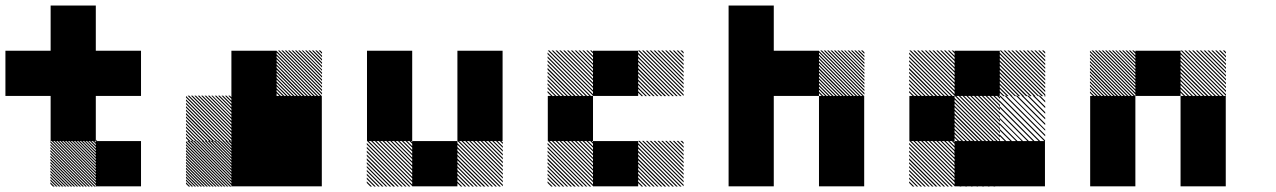

<svg xmlns="http://www.w3.org/2000/svg" viewBox="-20 -687 4707 708"><path d="M334.2 -165.8 332.5 -167.5H334.2ZM334.2 -155 321.7 -167.5H327.5L334.2 -160.8ZM334.2 -144.2 310.8 -167.5H316.7L334.2 -150ZM334.2 -133.3 300 -167.5H305.8L334.2 -139.2ZM334.2 -122.5 289.2 -167.5H295L334.2 -128.3ZM334.2 -111.7 278.3 -167.5H284.2L334.2 -117.5ZM334.2 -100.8 267.5 -167.5H273.3L334.2 -106.7ZM334.2 -90 256.7 -167.5H262.5L334.2 -95.8ZM334.2 -79.2 245.8 -167.5H251.7L334.2 -85ZM334.2 -68.3 235 -167.5H240.8L334.2 -74.2ZM334.2 -57.5 224.2 -167.5H230L334.2 -63.3ZM334.2 -46.7 213.3 -167.5H219.2L334.2 -52.5ZM334.2 -35.8 202.5 -167.5H208.3L334.2 -41.7ZM334.2 -25 191.7 -167.5H197.5L334.2 -30.8ZM334.2 -14.2 180.8 -167.5H186.7L334.2 -20ZM334.2 -3.3 170 -167.5H175.8L334.2 -9.2ZM327.5 0.8 165.8 -160.8V-166.7L333.3 0.8ZM316.7 0.8 165.8 -150V-155.8L322.5 0.8ZM305.8 0.8 165.8 -139.2V-145L311.7 0.8ZM295 0.8 165.8 -128.3V-134.2L300.8 0.8ZM284.2 0.8 165.8 -117.5V-123.3L290 0.8ZM273.3 0.8 165.8 -106.7V-112.5L279.2 0.8ZM262.5 0.8 165.8 -95.8V-101.7L268.3 0.8ZM251.7 0.8 165.8 -85V-90.8L257.5 0.8ZM240.8 0.8 165.8 -74.2V-80L246.7 0.8ZM230 0.8 165.8 -63.3V-69.2L235.8 0.8ZM219.2 0.8 165.8 -52.5V-58.3L225 0.8ZM208.3 0.8 165.8 -41.7V-47.5L214.2 0.8ZM197.5 0.8 165.8 -30.8V-36.7L203.3 0.8ZM186.7 0.8 165.8 -20V-25.8L192.5 0.8ZM175.8 0.8 165.8 -9.2V-15L181.7 0.8ZM334.2 -167.5H338.3L334.2 -171.7ZM333.3 -166.7H500V0H333.3ZM166.7 -333.3H333.3V-166.7H166.7ZM333.3 -500H500V-333.3H333.3ZM166.7 -500H500V-333.3H166.7ZM166.7 -500H333.3V-166.7H166.7ZM0 -500H333.3V-333.3H0ZM166.7 -666.7H333.3V-333.3H166.7Z M834.2 -165.8 832.5 -167.5H834.2ZM834.2 -155 821.7 -167.5H827.5L834.2 -160.8ZM834.2 -144.2 810.8 -167.5H816.7L834.2 -150ZM834.2 -133.3 800 -167.5H805.8L834.2 -139.2ZM834.2 -122.5 789.2 -167.5H795L834.2 -128.3ZM834.2 -111.7 778.3 -167.5H784.2L834.2 -117.5ZM834.2 -100.8 767.5 -167.5H773.3L834.2 -106.7ZM834.2 -90 756.7 -167.5H762.5L834.2 -95.8ZM834.2 -79.2 745.8 -167.5H751.7L834.2 -85ZM834.2 -68.3 735 -167.5H740.8L834.2 -74.2ZM834.2 -57.5 724.2 -167.5H730L834.2 -63.3ZM834.2 -46.7 713.3 -167.5H719.2L834.2 -52.5ZM834.2 -35.8 702.5 -167.5H708.3L834.2 -41.7ZM834.2 -25 691.7 -167.5H697.5L834.2 -30.8ZM834.2 -14.2 680.8 -167.5H686.7L834.2 -20ZM834.2 -3.3 670 -167.5H675.8L834.2 -9.2ZM827.5 0.8 665.8 -160.8V-166.7L833.3 0.8ZM816.7 0.8 665.8 -150V-155.8L822.5 0.8ZM805.8 0.8 665.8 -139.2V-145L811.7 0.8ZM795 0.8 665.8 -128.3V-134.2L800.8 0.8ZM784.2 0.8 665.8 -117.5V-123.3L790 0.8ZM773.3 0.8 665.8 -106.7V-112.5L779.2 0.8ZM762.5 0.8 665.8 -95.8V-101.7L768.3 0.8ZM751.7 0.8 665.8 -85V-90.8L757.5 0.8ZM740.8 0.8 665.8 -74.2V-80L746.7 0.8ZM730 0.8 665.8 -63.3V-69.2L735.8 0.8ZM719.2 0.8 665.8 -52.5V-58.3L725 0.8ZM708.3 0.8 665.8 -41.7V-47.5L714.2 0.8ZM697.5 0.8 665.8 -30.8V-36.7L703.3 0.8ZM686.7 0.8 665.8 -20V-25.8L692.5 0.8ZM675.8 0.8 665.8 -9.2V-15L681.7 0.8ZM834.2 -167.5H838.3L834.2 -171.7ZM834.2 -321.7 821.7 -334.2H827.5L834.2 -327.5ZM834.2 -309.2 809.2 -334.2H815L834.2 -315ZM834.2 -296.7 796.7 -334.2H802.5L834.2 -302.5ZM834.2 -284.2 784.2 -334.2H790L834.2 -290ZM834.2 -271.7 771.7 -334.2H777.5L834.2 -277.5ZM834.2 -259.2 759.2 -334.2H764.2L834.2 -264.2ZM834.2 -246.7 746.7 -334.2H752.5L834.2 -252.5ZM834.2 -234.2 734.2 -334.2H740L834.2 -240ZM834.2 -221.7 721.7 -334.2H727.5L834.2 -227.5ZM834.2 -209.2 709.2 -334.2H715L834.2 -215ZM834.2 -196.7 696.7 -334.2H702.5L834.2 -202.5ZM834.2 -184.2 684.2 -334.2H690L834.2 -190ZM834.2 -171.7 671.7 -334.2H677.5L834.2 -177.5ZM827.5 -165.8 665.8 -327.5V-333.3L833.3 -165.8ZM815 -165.8 665.8 -315V-320.8L820.8 -165.8ZM802.5 -165.8 665.8 -302.5V-308.3L808.3 -165.8ZM790 -165.8 665.8 -290V-295.8L795.8 -165.8ZM777.5 -165.8 665.8 -277.5V-283.3L783.3 -165.8ZM764.2 -165.8 665.8 -264.2V-270.8L770.8 -165.8ZM752.5 -165.8 665.8 -252.5V-258.3L758.3 -165.8ZM740 -165.8 665.8 -240V-245.8L745.8 -165.8ZM727.5 -165.8 665.8 -227.5V-233.3L733.3 -165.8ZM715 -165.8 665.8 -215V-220.8L720.8 -165.8ZM702.5 -165.8 665.8 -202.5V-208.3L708.3 -165.8ZM690 -165.8 665.8 -190V-195.8L695.8 -165.8ZM677.5 -165.8 665.8 -177.5V-183.3L683.3 -165.8ZM1167.5 -488.3 1155 -500.8H1160.8L1167.5 -494.2ZM1167.5 -475.8 1142.5 -500.8H1148.3L1167.5 -481.7ZM1167.5 -463.3 1130 -500.8H1135.8L1167.5 -469.2ZM1167.5 -450.8 1117.5 -500.8H1123.3L1167.5 -456.7ZM1167.5 -438.3 1105 -500.8H1110.8L1167.5 -444.2ZM1167.5 -425.8 1092.5 -500.8H1097.5L1167.5 -430.8ZM1167.5 -413.3 1080 -500.8H1085.8L1167.5 -419.2ZM1167.5 -400.8 1067.5 -500.8H1073.3L1167.5 -406.7ZM1167.5 -388.3 1055 -500.8H1060.8L1167.5 -394.2ZM1167.5 -375.8 1042.5 -500.8H1048.3L1167.5 -381.7ZM1167.5 -363.3 1030 -500.8H1035.8L1167.5 -369.2ZM1167.5 -350.8 1017.5 -500.8H1023.3L1167.5 -356.7ZM1167.5 -338.3 1005 -500.8H1010.8L1167.5 -344.2ZM1160.8 -332.5 999.2 -494.2V-500L1166.7 -332.5ZM1148.3 -332.5 999.2 -481.7V-487.5L1154.2 -332.5ZM1135.8 -332.5 999.2 -469.2V-475L1141.7 -332.5ZM1123.3 -332.5 999.2 -456.7V-462.5L1129.2 -332.5ZM1110.8 -332.5 999.2 -444.2V-450L1116.7 -332.5ZM1097.5 -332.5 999.2 -430.8V-437.5L1104.2 -332.5ZM1085.8 -332.5 999.2 -419.2V-425L1091.7 -332.5ZM1073.3 -332.5 999.2 -406.7V-412.5L1079.2 -332.5ZM1060.8 -332.5 999.2 -394.2V-400L1066.7 -332.5ZM1048.3 -332.5 999.2 -381.7V-387.5L1054.2 -332.5ZM1035.8 -332.5 999.2 -369.2V-375L1041.7 -332.5ZM1023.3 -332.5 999.2 -356.7V-362.5L1029.2 -332.5ZM1010.8 -332.5 999.2 -344.2V-350L1016.7 -332.5ZM1000 -166.7H1166.7V0H1000ZM833.3 -166.7H1166.7V0H833.3ZM1000 -333.3H1166.7V0H1000ZM833.3 -333.3H1166.7V-166.7H833.3ZM833.3 -333.3H1000V0H833.3ZM833.3 -500H1000V-166.7H833.3Z M1834.2 -155.8 1822.5 -167.5H1828.3L1834.2 -161.7ZM1834.2 -141.7 1808.3 -167.5H1814.2L1834.2 -147.5ZM1834.2 -127.5 1794.2 -167.5H1800L1834.2 -133.3ZM1834.2 -113.3 1780 -167.5H1785.8L1834.2 -119.2ZM1834.2 -99.2 1765.8 -167.5H1771.7L1834.2 -105ZM1834.2 -85 1751.7 -167.5H1757.5L1834.2 -90.8ZM1834.2 -70.8 1737.5 -167.5H1743.3L1834.2 -76.7ZM1834.2 -56.7 1723.3 -167.5H1729.2L1834.2 -62.5ZM1834.2 -42.5 1709.2 -167.5H1715L1834.2 -48.3ZM1834.2 -28.3 1695 -167.5H1700.8L1834.2 -34.2ZM1834.2 -14.2 1680.8 -167.5H1686.7L1834.2 -20ZM1834.2 0 1666.7 -167.5H1672.5L1834.2 -5.8ZM1820.8 0.8 1665.8 -154.2V-160L1826.7 0.8ZM1806.7 0.8 1665.8 -140V-145.8L1812.5 0.8ZM1792.5 0.8 1665.8 -125.8V-131.7L1798.3 0.8ZM1778.3 0.8 1665.8 -111.7V-117.5L1784.2 0.8ZM1763.3 0.8 1665.8 -96.7V-103.3L1770 0.8ZM1750 0.8 1665.8 -83.3V-89.2L1755.8 0.8ZM1735.8 0.8 1665.8 -69.2V-75L1741.7 0.8ZM1721.7 0.8 1665.8 -55V-60.8L1727.5 0.8ZM1707.5 0.8 1665.8 -40.8V-46.7L1713.3 0.8ZM1693.3 0.8 1665.8 -26.7V-32.5L1699.2 0.8ZM1679.2 0.8 1665.8 -12.5V-18.3L1685 0.8ZM1500.8 -155.8 1489.2 -167.5H1495L1500.8 -161.7ZM1500.8 -141.7 1475 -167.5H1480.8L1500.8 -147.5ZM1500.8 -127.5 1460.8 -167.5H1466.7L1500.8 -133.3ZM1500.8 -113.3 1446.7 -167.5H1452.5L1500.8 -119.2ZM1500.8 -99.2 1432.5 -167.5H1438.3L1500.8 -105ZM1500.8 -85 1418.3 -167.5H1424.2L1500.8 -90.8ZM1500.8 -70.8 1404.2 -167.5H1410L1500.8 -76.7ZM1500.8 -56.7 1390 -167.5H1395.8L1500.8 -62.5ZM1500.8 -42.5 1375.8 -167.5H1381.7L1500.8 -48.3ZM1500.8 -28.3 1361.7 -167.5H1367.5L1500.8 -34.2ZM1500.8 -14.2 1347.5 -167.5H1353.3L1500.8 -20ZM1500.8 0 1333.3 -167.5H1339.2L1500.8 -5.8ZM1487.5 0.8 1332.5 -154.2V-160L1493.3 0.8ZM1473.3 0.8 1332.5 -140V-145.8L1479.2 0.8ZM1459.2 0.8 1332.5 -125.8V-131.7L1465 0.8ZM1445 0.8 1332.5 -111.7V-117.5L1450.8 0.8ZM1430 0.8 1332.5 -96.7V-103.3L1436.7 0.8ZM1416.7 0.8 1332.5 -83.3V-89.2L1422.5 0.8ZM1402.5 0.8 1332.5 -69.2V-75L1408.3 0.8ZM1388.3 0.8 1332.5 -55V-60.8L1394.2 0.8ZM1374.2 0.8 1332.5 -40.8V-46.7L1380 0.8ZM1360 0.8 1332.5 -26.7V-32.5L1365.8 0.8ZM1345.8 0.8 1332.5 -12.5V-18.3L1351.7 0.8ZM1500 -166.7H1666.7V0H1500ZM1666.7 -333.3H1833.3V-166.7H1666.7ZM1333.3 -333.3H1500V-166.7H1333.3ZM1666.7 -500H1833.3V-166.7H1666.7ZM1333.3 -500H1500V-166.7H1333.3Z M2500.8 -155.8 2489.2 -167.5H2495L2500.8 -161.7ZM2500.8 -141.7 2475 -167.5H2480.8L2500.8 -147.5ZM2500.8 -127.5 2460.8 -167.5H2466.7L2500.8 -133.3ZM2500.8 -113.3 2446.7 -167.5H2452.5L2500.8 -119.2ZM2500.8 -99.2 2432.5 -167.5H2438.3L2500.8 -105ZM2500.8 -85 2418.3 -167.5H2424.2L2500.8 -90.8ZM2500.8 -70.8 2404.2 -167.5H2410L2500.8 -76.7ZM2500.8 -56.7 2390 -167.5H2395.8L2500.8 -62.5ZM2500.8 -42.5 2375.8 -167.5H2381.7L2500.8 -48.3ZM2500.8 -28.3 2361.7 -167.5H2367.5L2500.8 -34.2ZM2500.8 -14.2 2347.5 -167.5H2353.3L2500.8 -20ZM2500.8 0 2333.3 -167.5H2339.2L2500.8 -5.8ZM2487.5 0.8 2332.5 -154.2V-160L2493.3 0.8ZM2473.3 0.8 2332.5 -140V-145.8L2479.2 0.8ZM2459.2 0.8 2332.5 -125.8V-131.7L2465 0.8ZM2445 0.8 2332.5 -111.7V-117.5L2450.8 0.8ZM2430 0.8 2332.5 -96.7V-103.3L2436.7 0.8ZM2416.7 0.8 2332.5 -83.3V-89.2L2422.5 0.8ZM2402.5 0.8 2332.5 -69.2V-75L2408.3 0.8ZM2388.3 0.8 2332.5 -55V-60.8L2394.2 0.8ZM2374.2 0.8 2332.5 -40.8V-46.7L2380 0.8ZM2360 0.8 2332.5 -26.7V-32.5L2365.8 0.8ZM2345.8 0.8 2332.5 -12.5V-18.3L2351.7 0.8ZM2167.5 -155.8 2155.8 -167.5H2161.7L2167.5 -161.7ZM2167.5 -141.7 2141.7 -167.5H2147.5L2167.5 -147.5ZM2167.5 -127.5 2127.5 -167.5H2133.3L2167.5 -133.3ZM2167.5 -113.3 2113.3 -167.5H2119.2L2167.5 -119.2ZM2167.5 -99.2 2099.2 -167.5H2105L2167.5 -105ZM2167.5 -85 2085 -167.5H2090.8L2167.5 -90.8ZM2167.5 -70.8 2070.8 -167.5H2076.7L2167.5 -76.7ZM2167.5 -56.7 2056.7 -167.5H2062.5L2167.5 -62.5ZM2167.5 -42.5 2042.5 -167.5H2048.3L2167.5 -48.3ZM2167.5 -28.3 2028.3 -167.5H2034.2L2167.5 -34.2ZM2167.5 -14.2 2014.2 -167.5H2020L2167.5 -20ZM2167.5 0 2000 -167.5H2005.8L2167.5 -5.8ZM2154.2 0.8 1999.2 -154.2V-160L2160 0.8ZM2140 0.8 1999.2 -140V-145.8L2145.8 0.8ZM2125.8 0.8 1999.2 -125.8V-131.7L2131.7 0.8ZM2111.7 0.8 1999.2 -111.7V-117.5L2117.5 0.8ZM2096.7 0.8 1999.2 -96.7V-103.3L2103.3 0.8ZM2083.3 0.8 1999.2 -83.3V-89.2L2089.2 0.8ZM2069.2 0.8 1999.2 -69.2V-75L2075 0.8ZM2055 0.8 1999.2 -55V-60.8L2060.8 0.8ZM2040.8 0.8 1999.2 -40.8V-46.7L2046.7 0.8ZM2026.7 0.8 1999.2 -26.7V-32.5L2032.5 0.8ZM2012.5 0.8 1999.2 -12.5V-18.3L2018.3 0.8ZM2500.8 -489.2 2489.2 -500.8H2495L2500.8 -495ZM2500.8 -475 2475 -500.8H2480.8L2500.8 -480.8ZM2500.8 -460.8 2460.8 -500.8H2466.7L2500.8 -466.7ZM2500.8 -446.7 2446.7 -500.8H2452.5L2500.8 -452.5ZM2500.8 -432.5 2432.5 -500.8H2438.3L2500.8 -438.3ZM2500.8 -418.3 2418.3 -500.8H2424.2L2500.8 -424.2ZM2500.8 -404.2 2404.2 -500.8H2410L2500.8 -410ZM2500.8 -390 2390 -500.8H2395.8L2500.8 -395.8ZM2500.8 -375.8 2375.8 -500.8H2381.7L2500.8 -381.7ZM2500.8 -361.7 2361.7 -500.8H2367.5L2500.8 -367.5ZM2500.8 -347.5 2347.5 -500.8H2353.3L2500.8 -353.3ZM2500.8 -333.3 2333.3 -500.8H2339.2L2500.8 -339.2ZM2487.5 -332.5 2332.5 -487.5V-493.3L2493.3 -332.5ZM2473.3 -332.5 2332.5 -473.3V-479.2L2479.2 -332.5ZM2459.2 -332.5 2332.5 -459.2V-465L2465 -332.5ZM2445 -332.5 2332.5 -445V-450.8L2450.8 -332.5ZM2430 -332.5 2332.5 -430V-436.7L2436.7 -332.5ZM2416.7 -332.5 2332.5 -416.7V-422.5L2422.5 -332.5ZM2402.5 -332.5 2332.5 -402.5V-408.3L2408.3 -332.5ZM2388.3 -332.5 2332.5 -388.3V-394.2L2394.2 -332.5ZM2374.2 -332.5 2332.5 -374.2V-380L2380 -332.5ZM2360 -332.5 2332.5 -360V-365.8L2365.8 -332.5ZM2345.8 -332.5 2332.5 -345.8V-351.7L2351.7 -332.5ZM2167.5 -489.2 2155.8 -500.8H2161.7L2167.5 -495ZM2167.5 -475 2141.7 -500.8H2147.5L2167.5 -480.8ZM2167.5 -460.8 2127.5 -500.8H2133.3L2167.5 -466.7ZM2167.5 -446.7 2113.3 -500.8H2119.2L2167.5 -452.5ZM2167.5 -432.5 2099.2 -500.8H2105L2167.5 -438.3ZM2167.5 -418.3 2085 -500.8H2090.8L2167.5 -424.2ZM2167.5 -404.2 2070.8 -500.8H2076.7L2167.5 -410ZM2167.5 -390 2056.7 -500.8H2062.5L2167.5 -395.8ZM2167.5 -375.8 2042.5 -500.8H2048.3L2167.5 -381.7ZM2167.5 -361.7 2028.3 -500.8H2034.2L2167.5 -367.5ZM2167.5 -347.5 2014.2 -500.8H2020L2167.5 -353.3ZM2167.5 -333.3 2000 -500.8H2005.8L2167.5 -339.2ZM2154.2 -332.5 1999.2 -487.5V-493.3L2160 -332.5ZM2140 -332.5 1999.2 -473.3V-479.2L2145.8 -332.5ZM2125.8 -332.5 1999.2 -459.2V-465L2131.7 -332.5ZM2111.7 -332.5 1999.2 -445V-450.8L2117.5 -332.5ZM2096.7 -332.5 1999.2 -430V-436.7L2103.3 -332.5ZM2083.3 -332.5 1999.2 -416.7V-422.5L2089.2 -332.5ZM2069.2 -332.5 1999.2 -402.5V-408.3L2075 -332.5ZM2055 -332.5 1999.2 -388.3V-394.2L2060.8 -332.5ZM2040.8 -332.5 1999.2 -374.2V-380L2046.7 -332.5ZM2026.7 -332.5 1999.2 -360V-365.8L2032.5 -332.5ZM2012.5 -332.5 1999.2 -345.8V-351.7L2018.3 -332.5ZM2166.7 -166.7H2333.3V0H2166.7ZM2000 -333.3H2166.7V-166.7H2000ZM2166.7 -500H2333.3V-333.3H2166.7Z M3167.5 -488.3 3155 -500.8H3160.8L3167.5 -494.2ZM3167.5 -475.8 3142.5 -500.8H3148.3L3167.5 -481.7ZM3167.5 -463.3 3130 -500.8H3135.8L3167.5 -469.2ZM3167.5 -450.8 3117.5 -500.8H3123.3L3167.5 -456.7ZM3167.5 -438.3 3105 -500.8H3110.8L3167.5 -444.2ZM3167.5 -425.8 3092.5 -500.8H3097.5L3167.5 -430.8ZM3167.5 -413.3 3080 -500.8H3085.8L3167.5 -419.2ZM3167.5 -400.8 3067.5 -500.8H3073.3L3167.5 -406.7ZM3167.5 -388.3 3055 -500.8H3060.8L3167.5 -394.2ZM3167.5 -375.8 3042.5 -500.8H3048.3L3167.5 -381.7ZM3167.5 -363.3 3030 -500.8H3035.8L3167.5 -369.2ZM3167.5 -350.8 3017.5 -500.8H3023.3L3167.5 -356.7ZM3167.5 -338.3 3005 -500.8H3010.8L3167.5 -344.2ZM3160.8 -332.5 2999.2 -494.2V-500L3166.7 -332.5ZM3148.3 -332.5 2999.2 -481.7V-487.5L3154.2 -332.5ZM3135.8 -332.5 2999.2 -469.2V-475L3141.7 -332.5ZM3123.3 -332.5 2999.2 -456.7V-462.5L3129.2 -332.5ZM3110.8 -332.5 2999.2 -444.2V-450L3116.7 -332.5ZM3097.5 -332.5 2999.2 -430.8V-437.5L3104.2 -332.5ZM3085.8 -332.5 2999.2 -419.2V-425L3091.7 -332.5ZM3073.3 -332.5 2999.2 -406.7V-412.5L3079.2 -332.5ZM3060.8 -332.5 2999.2 -394.2V-400L3066.7 -332.5ZM3048.3 -332.5 2999.2 -381.7V-387.5L3054.2 -332.5ZM3035.8 -332.5 2999.2 -369.2V-375L3041.7 -332.5ZM3023.3 -332.5 2999.2 -356.7V-362.5L3029.2 -332.5ZM3010.8 -332.5 2999.2 -344.2V-350L3016.7 -332.5ZM3000 -166.7H3166.7V0H3000ZM2666.7 -166.7H2833.3V0H2666.7ZM3000 -333.3H3166.7V0H3000ZM2666.7 -333.3H2833.3V0H2666.7ZM2833.3 -500H3000V-333.3H2833.3ZM2666.7 -500H3000V-333.3H2666.7ZM2666.7 -500H2833.3V-166.7H2666.7ZM2666.7 -666.7H2833.3V-333.3H2666.7Z M3666.7 -166.7H3833.3V0H3666.7ZM3500 -166.7H3666.7V0H3500ZM3500.8 -155.8 3489.2 -167.5H3495L3500.8 -161.7ZM3500.8 -141.7 3475 -167.5H3480.8L3500.8 -147.5ZM3500.8 -127.5 3460.8 -167.5H3466.7L3500.8 -133.3ZM3500.8 -113.3 3446.7 -167.5H3452.5L3500.8 -119.2ZM3500.8 -99.2 3432.5 -167.5H3438.3L3500.8 -105ZM3500.8 -85 3418.3 -167.5H3424.2L3500.8 -90.8ZM3500.8 -70.8 3404.2 -167.5H3410L3500.8 -76.7ZM3500.8 -56.7 3390 -167.5H3395.8L3500.8 -62.5ZM3500.8 -42.5 3375.8 -167.5H3381.7L3500.8 -48.3ZM3500.8 -28.3 3361.7 -167.5H3367.5L3500.8 -34.2ZM3500.8 -14.2 3347.5 -167.5H3353.3L3500.8 -20ZM3500.8 0 3333.3 -167.5H3339.2L3500.8 -5.8ZM3487.5 0.8 3332.5 -154.2V-160L3493.3 0.8ZM3473.3 0.8 3332.5 -140V-145.8L3479.2 0.8ZM3459.2 0.8 3332.5 -125.8V-131.7L3465 0.8ZM3445 0.8 3332.5 -111.7V-117.5L3450.8 0.8ZM3430 0.8 3332.5 -96.7V-103.3L3436.7 0.8ZM3416.7 0.8 3332.5 -83.3V-89.2L3422.5 0.8ZM3402.5 0.8 3332.5 -69.2V-75L3408.3 0.8ZM3388.3 0.8 3332.5 -55V-60.8L3394.2 0.8ZM3374.2 0.8 3332.5 -40.8V-46.7L3380 0.8ZM3360 0.8 3332.5 -26.7V-32.5L3365.8 0.8ZM3345.8 0.8 3332.5 -12.5V-18.3L3351.7 0.8ZM3667.5 -163.3 3663.3 -167.5H3667.5ZM3667.5 -142.5 3642.5 -167.5H3648.3L3667.5 -148.3ZM3667.5 -121.7 3621.7 -167.5H3627.5L3667.5 -127.5ZM3667.5 -100.8 3600.8 -167.5H3606.7L3667.5 -106.7ZM3667.5 -80 3580 -167.5H3585.8L3667.5 -85.8ZM3667.5 -59.2 3559.2 -167.5H3565L3667.5 -65ZM3667.5 -38.3 3538.3 -167.5H3543.3L3667.5 -43.3ZM3667.5 -17.5 3517.5 -167.5H3523.3L3667.5 -23.3ZM3665 0.8 3499.2 -165 3502.5 -167.5 3667.5 -2.5ZM3644.2 0.8 3499.2 -144.2V-150L3650 0.8ZM3623.3 0.8 3499.2 -123.3V-129.2L3629.2 0.8ZM3602.5 0.8 3499.2 -102.5V-108.3L3608.3 0.8ZM3581.7 0.8 3499.2 -81.7V-86.7L3586.7 0.8ZM3560.8 0.8 3499.2 -60.8V-66.7L3566.7 0.8ZM3540 0.8 3499.2 -40V-45.8L3545.8 0.8ZM3519.2 0.8 3499.2 -19.2V-25L3525 0.8ZM3667.5 -167.5H3669.2L3667.5 -169.2ZM3500.8 -155.8 3489.2 -167.5H3495L3500.8 -161.7ZM3500.8 -141.7 3475 -167.5H3480.8L3500.8 -147.5ZM3500.8 -127.5 3460.8 -167.5H3466.7L3500.8 -133.3ZM3500.8 -113.3 3446.7 -167.5H3452.5L3500.8 -119.2ZM3500.8 -99.2 3432.5 -167.5H3438.3L3500.8 -105ZM3500.8 -85 3418.3 -167.5H3424.2L3500.8 -90.8ZM3500.8 -70.8 3404.2 -167.5H3410L3500.8 -76.7ZM3500.8 -56.7 3390 -167.5H3395.8L3500.8 -62.5ZM3500.8 -42.5 3375.8 -167.5H3381.7L3500.8 -48.3ZM3500.8 -28.3 3361.7 -167.5H3367.5L3500.8 -34.2ZM3500.8 -14.2 3347.5 -167.5H3353.3L3500.8 -20ZM3500.8 0 3333.3 -167.5H3339.2L3500.8 -5.8ZM3487.5 0.8 3332.5 -154.2V-160L3493.3 0.8ZM3473.3 0.8 3332.5 -140V-145.8L3479.2 0.8ZM3459.2 0.8 3332.5 -125.8V-131.7L3465 0.8ZM3445 0.8 3332.5 -111.7V-117.5L3450.8 0.8ZM3430 0.8 3332.5 -96.7V-103.3L3436.7 0.8ZM3416.7 0.8 3332.5 -83.3V-89.2L3422.5 0.8ZM3402.5 0.8 3332.5 -69.2V-75L3408.3 0.8ZM3388.3 0.8 3332.5 -55V-60.8L3394.2 0.8ZM3374.2 0.8 3332.5 -40.8V-46.7L3380 0.8ZM3360 0.8 3332.5 -26.7V-32.5L3365.8 0.8ZM3345.8 0.8 3332.5 -12.5V-18.3L3351.7 0.8ZM3834.2 -330 3830 -334.2H3834.2ZM3834.2 -309.2 3809.2 -334.2H3815L3834.2 -315ZM3834.2 -288.3 3788.3 -334.2H3794.2L3834.2 -294.2ZM3834.2 -267.5 3767.5 -334.2H3773.3L3834.2 -273.3ZM3834.2 -246.7 3746.7 -334.2H3752.5L3834.2 -252.5ZM3834.2 -225.8 3725.8 -334.2H3731.7L3834.2 -231.7ZM3834.2 -205 3705 -334.2H3710L3834.2 -210ZM3834.2 -184.2 3684.2 -334.2H3690L3834.2 -190ZM3831.7 -165.8 3665.8 -331.7 3669.2 -334.2 3834.2 -169.2ZM3810.8 -165.8 3665.8 -310.8V-316.7L3816.7 -165.8ZM3790 -165.8 3665.8 -290V-295.8L3795.8 -165.8ZM3769.2 -165.8 3665.8 -269.2V-275L3775 -165.8ZM3748.3 -165.8 3665.8 -248.3V-253.3L3753.3 -165.8ZM3727.5 -165.8 3665.8 -227.5V-233.3L3733.3 -165.8ZM3706.7 -165.8 3665.8 -206.7V-212.5L3712.5 -165.8ZM3685.8 -165.8 3665.8 -185.8V-191.7L3691.7 -165.8ZM3834.2 -334.2H3835.8L3834.2 -335.8ZM3667.5 -322.5 3655.8 -334.2H3661.7L3667.5 -328.3ZM3667.5 -308.3 3641.7 -334.2H3647.5L3667.5 -314.2ZM3667.5 -294.2 3627.5 -334.2H3633.3L3667.5 -300ZM3667.5 -280 3613.3 -334.2H3619.2L3667.5 -285.8ZM3667.5 -265.8 3599.2 -334.2H3605L3667.5 -271.7ZM3667.5 -251.7 3585 -334.2H3590.8L3667.5 -257.5ZM3667.5 -237.5 3570.8 -334.2H3576.7L3667.5 -243.3ZM3667.5 -223.3 3556.7 -334.2H3562.5L3667.5 -229.2ZM3667.5 -209.2 3542.5 -334.2H3548.3L3667.5 -215ZM3667.5 -195 3528.3 -334.2H3534.2L3667.5 -200.8ZM3667.5 -180.8 3514.2 -334.2H3520L3667.5 -186.7ZM3667.5 -166.7 3500 -334.2H3505.8L3667.5 -172.5ZM3654.2 -165.8 3499.2 -320.8V-326.7L3660 -165.8ZM3640 -165.8 3499.2 -306.7V-312.5L3645.8 -165.8ZM3625.8 -165.8 3499.2 -292.5V-298.3L3631.7 -165.8ZM3611.7 -165.8 3499.2 -278.3V-284.2L3617.5 -165.8ZM3596.7 -165.8 3499.2 -263.3V-270L3603.3 -165.8ZM3583.3 -165.8 3499.2 -250V-255.8L3589.2 -165.8ZM3569.2 -165.8 3499.2 -235.8V-241.7L3575 -165.8ZM3555 -165.8 3499.2 -221.7V-227.5L3560.8 -165.8ZM3540.8 -165.8 3499.2 -207.5V-213.3L3546.7 -165.8ZM3526.7 -165.8 3499.2 -193.3V-199.2L3532.5 -165.8ZM3512.5 -165.8 3499.2 -179.2V-185L3518.3 -165.8ZM3834.2 -489.2 3822.5 -500.8H3828.3L3834.2 -495ZM3834.2 -475 3808.3 -500.8H3814.2L3834.2 -480.8ZM3834.2 -460.8 3794.2 -500.8H3800L3834.2 -466.7ZM3834.2 -446.7 3780 -500.8H3785.8L3834.2 -452.5ZM3834.2 -432.5 3765.8 -500.8H3771.7L3834.2 -438.3ZM3834.2 -418.3 3751.7 -500.8H3757.5L3834.2 -424.2ZM3834.2 -404.2 3737.5 -500.8H3743.3L3834.2 -410ZM3834.2 -390 3723.3 -500.8H3729.2L3834.2 -395.8ZM3834.2 -375.8 3709.2 -500.8H3715L3834.2 -381.7ZM3834.2 -361.7 3695 -500.8H3700.8L3834.2 -367.5ZM3834.2 -347.5 3680.8 -500.8H3686.7L3834.2 -353.3ZM3834.2 -333.3 3666.7 -500.8H3672.5L3834.2 -339.2ZM3820.8 -332.5 3665.8 -487.5V-493.3L3826.7 -332.5ZM3806.7 -332.5 3665.8 -473.3V-479.2L3812.5 -332.5ZM3792.5 -332.5 3665.8 -459.2V-465L3798.3 -332.5ZM3778.3 -332.5 3665.8 -445V-450.8L3784.2 -332.5ZM3763.3 -332.5 3665.8 -430V-436.7L3770 -332.5ZM3750 -332.5 3665.8 -416.7V-422.5L3755.8 -332.5ZM3735.8 -332.5 3665.8 -402.5V-408.3L3741.7 -332.5ZM3721.7 -332.5 3665.8 -388.3V-394.2L3727.5 -332.5ZM3707.5 -332.5 3665.8 -374.2V-380L3713.3 -332.5ZM3693.3 -332.5 3665.8 -360V-365.8L3699.2 -332.5ZM3679.2 -332.5 3665.8 -345.8V-351.7L3685 -332.5ZM3500.8 -489.2 3489.2 -500.8H3495L3500.8 -495ZM3500.8 -475 3475 -500.8H3480.8L3500.8 -480.8ZM3500.8 -460.8 3460.8 -500.8H3466.7L3500.8 -466.7ZM3500.8 -446.7 3446.7 -500.8H3452.5L3500.8 -452.5ZM3500.8 -432.5 3432.5 -500.8H3438.3L3500.8 -438.3ZM3500.8 -418.3 3418.3 -500.8H3424.2L3500.8 -424.2ZM3500.8 -404.2 3404.2 -500.8H3410L3500.8 -410ZM3500.8 -390 3390 -500.8H3395.8L3500.8 -395.8ZM3500.8 -375.8 3375.8 -500.8H3381.7L3500.8 -381.7ZM3500.8 -361.7 3361.7 -500.8H3367.5L3500.8 -367.5ZM3500.8 -347.5 3347.5 -500.8H3353.3L3500.8 -353.3ZM3500.8 -333.3 3333.3 -500.8H3339.2L3500.8 -339.2ZM3487.5 -332.5 3332.5 -487.5V-493.3L3493.3 -332.5ZM3473.3 -332.5 3332.5 -473.3V-479.2L3479.2 -332.5ZM3459.2 -332.5 3332.5 -459.2V-465L3465 -332.5ZM3445 -332.5 3332.5 -445V-450.8L3450.8 -332.5ZM3430 -332.5 3332.5 -430V-436.7L3436.7 -332.5ZM3416.7 -332.5 3332.5 -416.7V-422.5L3422.5 -332.5ZM3402.5 -332.5 3332.5 -402.5V-408.3L3408.3 -332.5ZM3388.3 -332.5 3332.5 -388.3V-394.2L3394.2 -332.5ZM3374.2 -332.5 3332.5 -374.2V-380L3380 -332.5ZM3360 -332.5 3332.5 -360V-365.8L3365.8 -332.5ZM3345.8 -332.5 3332.5 -345.8V-351.7L3351.7 -332.5ZM3333.3 -333.3H3500V-166.7H3333.3ZM3500 -500H3666.7V-333.3H3500Z M4500.8 -489.2 4489.2 -500.8H4495L4500.8 -495ZM4500.8 -475 4475 -500.8H4480.8L4500.8 -480.8ZM4500.8 -460.8 4460.8 -500.8H4466.7L4500.8 -466.7ZM4500.8 -446.7 4446.7 -500.8H4452.5L4500.8 -452.5ZM4500.8 -432.5 4432.5 -500.8H4438.3L4500.8 -438.3ZM4500.8 -418.3 4418.3 -500.8H4424.2L4500.8 -424.2ZM4500.8 -404.2 4404.2 -500.8H4410L4500.8 -410ZM4500.8 -390 4390 -500.8H4395.8L4500.8 -395.8ZM4500.8 -375.8 4375.8 -500.8H4381.7L4500.8 -381.7ZM4500.8 -361.7 4361.7 -500.8H4367.5L4500.8 -367.5ZM4500.8 -347.5 4347.5 -500.8H4353.3L4500.8 -353.3ZM4500.8 -333.3 4333.3 -500.8H4339.2L4500.8 -339.2ZM4487.5 -332.5 4332.5 -487.5V-493.3L4493.3 -332.5ZM4473.3 -332.5 4332.5 -473.3V-479.2L4479.2 -332.5ZM4459.2 -332.5 4332.5 -459.2V-465L4465 -332.5ZM4445 -332.5 4332.5 -445V-450.8L4450.8 -332.5ZM4430 -332.5 4332.5 -430V-436.7L4436.7 -332.5ZM4416.7 -332.5 4332.5 -416.7V-422.5L4422.5 -332.5ZM4402.5 -332.5 4332.5 -402.5V-408.3L4408.3 -332.5ZM4388.3 -332.5 4332.5 -388.3V-394.2L4394.2 -332.5ZM4374.2 -332.5 4332.5 -374.2V-380L4380 -332.5ZM4360 -332.5 4332.5 -360V-365.8L4365.8 -332.5ZM4345.8 -332.5 4332.5 -345.8V-351.7L4351.7 -332.5ZM4167.5 -488.3 4155 -500.8H4160.8L4167.5 -494.2ZM4167.5 -475.8 4142.5 -500.8H4148.3L4167.5 -481.7ZM4167.5 -463.3 4130 -500.8H4135.8L4167.5 -469.2ZM4167.5 -450.8 4117.5 -500.8H4123.3L4167.5 -456.7ZM4167.5 -438.3 4105 -500.8H4110.8L4167.5 -444.2ZM4167.5 -425.8 4092.5 -500.8H4097.5L4167.5 -430.8ZM4167.5 -413.3 4080 -500.8H4085.8L4167.5 -419.2ZM4167.5 -400.8 4067.5 -500.8H4073.3L4167.5 -406.7ZM4167.5 -388.3 4055 -500.8H4060.8L4167.5 -394.2ZM4167.5 -375.8 4042.5 -500.8H4048.3L4167.5 -381.7ZM4167.5 -363.3 4030 -500.8H4035.8L4167.5 -369.2ZM4167.5 -350.8 4017.5 -500.8H4023.3L4167.5 -356.7ZM4167.5 -338.3 4005 -500.8H4010.8L4167.5 -344.2ZM4160.8 -332.5 3999.2 -494.2V-500L4166.7 -332.5ZM4148.3 -332.5 3999.2 -481.7V-487.5L4154.2 -332.5ZM4135.8 -332.5 3999.2 -469.2V-475L4141.7 -332.5ZM4123.3 -332.5 3999.2 -456.7V-462.5L4129.2 -332.5ZM4110.8 -332.5 3999.2 -444.2V-450L4116.7 -332.5ZM4097.5 -332.5 3999.2 -430.8V-437.5L4104.2 -332.5ZM4085.8 -332.5 3999.2 -419.2V-425L4091.7 -332.5ZM4073.3 -332.5 3999.2 -406.7V-412.5L4079.2 -332.5ZM4060.8 -332.5 3999.2 -394.2V-400L4066.7 -332.5ZM4048.3 -332.5 3999.2 -381.7V-387.5L4054.2 -332.5ZM4035.8 -332.5 3999.2 -369.2V-375L4041.7 -332.5ZM4023.3 -332.5 3999.2 -356.7V-362.5L4029.2 -332.5ZM4010.8 -332.5 3999.2 -344.2V-350L4016.7 -332.5ZM4333.3 -166.7H4500V0H4333.3ZM4000 -166.7H4166.7V0H4000ZM4333.3 -333.3H4500V0H4333.3ZM4000 -333.3H4166.7V0H4000ZM4166.7 -500H4333.3V-333.3H4166.7Z"/></svg>

Font: 0xA000-Pixelated-Mono
Style: Pixelated-Mono
Weight: 400
Version: Version 0.1